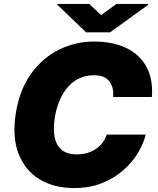

<svg xmlns="http://www.w3.org/2000/svg" viewBox="-20 -949 808 979"><path d="M754.3 -454.5H556.8Q561.1 -504.6 537.1 -535Q513.1 -565.3 458.8 -565.3Q381 -565.3 329 -508.3Q277 -451.3 259.9 -352.3Q245 -256.4 273.6 -209.2Q302.2 -161.9 369.3 -161.9Q429 -161.9 469.1 -189.5Q509.2 -217 524.1 -262.8H723Q712 -216.6 682.9 -168.5Q653.8 -120.4 607.6 -80.1Q561.4 -39.8 498.9 -14.9Q436.4 9.9 358 9.9Q255.7 9.9 181.6 -34.8Q107.6 -79.5 74.4 -165.5Q41.2 -251.4 61.1 -375Q81 -494.3 139.7 -574.9Q198.5 -655.5 282.1 -696.4Q365.8 -737.2 460.2 -737.2Q555.4 -737.2 623.9 -704.2Q692.5 -671.2 726.9 -608Q761.4 -544.7 754.3 -454.5ZM434.7 -929 495.7 -872.2 573.9 -929H735.8V-924.7L541.2 -784.1H419L272.7 -924.7V-929Z"/></svg>

Font: Inter UI Black
Style: Italic
Weight: 900
Italic angle: -9.39999°
Designer: Rasmus Andersson
Foundry: rsms
Version: 3.2;8d6f07862